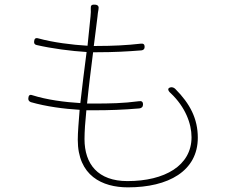

<svg xmlns="http://www.w3.org/2000/svg" viewBox="-20 -783 1020 827"><path d="M392 -648 400 -712C401 -722 402 -732 404 -741C407 -755 403 -762 389 -763C375 -764 370 -760 371 -746C372 -737 371 -726 370 -713L357 -586C290 -590 209 -600 144 -618C133 -621 128 -616 127 -605C126 -596 129 -591 138 -589C203 -574 286 -563 353 -559L339 -449L326 -339C259 -343 182 -353 119 -373C108 -377 103 -372 102 -360C101 -352 105 -346 113 -343C179 -324 256 -314 323 -310C319 -258 315 -213 315 -181C315 -26 420 24 531 24C705 24 832 -46 832 -190C832 -271 799 -336 735 -400C730 -405 723 -408 716 -407C699 -404 703 -392 716 -381C778 -322 805 -251 805 -192C805 -70 690 -3 529 -3C402 -3 344 -76 344 -184C344 -216 347 -259 352 -308H385C451 -308 510 -310 580 -316C590 -317 596 -323 596 -333C596 -345 590 -349 578 -347C511 -338 453 -337 384 -337H355C362 -408 372 -486 381 -558H398C469 -558 526 -561 589 -566C598 -567 603 -572 603 -581C603 -592 598 -596 587 -595C526 -588 465 -585 397 -585H384Z"/></svg>

Font: GenSenRounded2 TW EL
Style: Regular
Weight: 250
Version: Version 2.100;PS 2.1;hotconv 16.6.51;makeotf.lib2.5.65220 DE